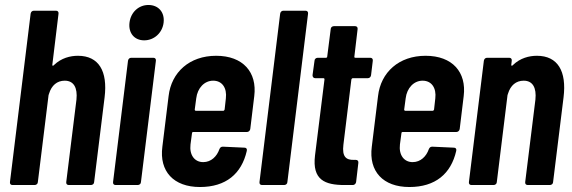

<svg xmlns="http://www.w3.org/2000/svg" viewBox="-20 -743 2297 771"><path d="M293 -519C262 -519 226 -510 197 -482C194 -478 190 -478 190 -482L215 -688C216 -695 212 -700 205 -700H116C109 -700 104 -695 103 -688L20 -12C19 -5 23 0 30 0H119C126 0 132 -5 132 -12L175 -361C176 -363 176 -365 177 -367C187 -400 209 -419 240 -419C276 -419 292 -391 287 -343L246 -12C245 -5 249 0 256 0H345C352 0 358 -5 358 -12L400 -352C413 -457 377 -519 293 -519Z M559 -581C599 -581 632 -611 637 -652C642 -694 616 -723 576 -723C537 -723 505 -694 500 -652C495 -611 519 -581 559 -581ZM444 0H533C540 0 546 -5 546 -12L606 -499C607 -506 603 -511 596 -511H507C500 -511 495 -506 494 -499L434 -12C433 -5 437 0 444 0Z M985 -225 1001 -357C1013 -453 956 -519 848 -519C741 -519 668 -453 657 -357L632 -154C619 -55 677 8 783 8C887 8 950 -45 971 -137C973 -145 969 -150 962 -150L875 -154C868 -154 864 -151 861 -144C851 -115 828 -92 796 -92C761 -92 740 -121 745 -163L751 -208C751 -211 753 -213 756 -213H972C978 -213 984 -218 985 -225ZM836 -419C872 -419 892 -390 887 -348L882 -303C881 -300 879 -298 876 -298H767C764 -298 762 -300 762 -303L768 -348C773 -390 801 -419 836 -419Z M1032 0H1121C1128 0 1134 -5 1134 -12L1217 -688C1218 -695 1214 -700 1207 -700H1118C1111 -700 1106 -695 1105 -688L1022 -12C1021 -5 1025 0 1032 0Z M1470 -441 1477 -499C1478 -506 1474 -511 1467 -511H1407C1404 -511 1402 -513 1403 -516L1416 -626C1417 -633 1413 -638 1406 -638H1321C1314 -638 1308 -633 1308 -626L1294 -516C1294 -513 1292 -511 1289 -511H1256C1249 -511 1243 -506 1243 -499L1235 -441C1235 -434 1239 -429 1246 -429H1279C1282 -429 1283 -427 1283 -424L1245 -119C1233 -20 1285 0 1364 0H1397C1403 0 1409 -5 1410 -12L1419 -89C1420 -96 1416 -101 1409 -101H1402C1370 -100 1353 -113 1359 -162L1391 -424C1392 -427 1394 -429 1397 -429H1457C1464 -429 1469 -434 1470 -441Z M1826 -225 1842 -357C1854 -453 1797 -519 1689 -519C1582 -519 1509 -453 1498 -357L1473 -154C1460 -55 1518 8 1624 8C1728 8 1791 -45 1812 -137C1814 -145 1810 -150 1803 -150L1716 -154C1709 -154 1705 -151 1702 -144C1692 -115 1669 -92 1637 -92C1602 -92 1581 -121 1586 -163L1592 -208C1592 -211 1594 -213 1597 -213H1813C1819 -213 1825 -218 1826 -225ZM1677 -419C1713 -419 1733 -390 1728 -348L1723 -303C1722 -300 1720 -298 1717 -298H1608C1605 -298 1603 -300 1603 -303L1609 -348C1614 -390 1642 -419 1677 -419Z M2136 -519C2105 -519 2069 -510 2040 -482C2037 -478 2033 -478 2033 -482L2035 -499C2036 -506 2032 -511 2025 -511H1936C1929 -511 1924 -506 1923 -499L1863 -12C1862 -5 1866 0 1873 0H1962C1969 0 1975 -5 1975 -12L2018 -361C2019 -363 2019 -365 2020 -367C2030 -400 2052 -419 2083 -419C2119 -419 2135 -391 2130 -343L2089 -12C2088 -5 2092 0 2099 0H2188C2195 0 2201 -5 2201 -12L2243 -352C2256 -457 2220 -519 2136 -519Z"/></svg>

Font: Barlow Condensed SemiBold
Style: Italic
Weight: 600
Width: 3
Italic angle: -7°
Designer: Jeremy Tribby
Foundry: Tribby Type
Version: Version 1.422;hotconv 1.0.109;makeotfexe 2.5.65596